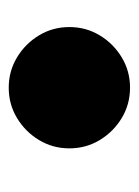

<svg xmlns="http://www.w3.org/2000/svg" viewBox="41 -600 318 440"><g transform="rotate(-90 200.0 -380.0)"><path d="M80 -380Q80 -342 99 -310.5Q118 -279 149.5 -260Q181 -241 219 -241Q257 -241 288.5 -260Q320 -279 339 -310.5Q358 -342 358 -380Q358 -418 339 -449.5Q320 -481 288.5 -500Q257 -519 219 -519Q181 -519 149.5 -500Q118 -481 99 -449.5Q80 -418 80 -380Z"/></g></svg>

Font: text-security-disc
Style: Regular
Weight: 400
Monospace: yes
Foundry: Oskari Noppa
Version: Version 3.000;hotconv 1.0.118;makeotfexe 2.5.65603